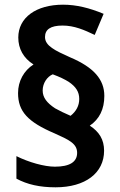

<svg xmlns="http://www.w3.org/2000/svg" viewBox="-20 -788 514 819"><path d="M217 11C344 11 424 -50 424 -145C424 -193 403 -226 363 -252C404 -280 425 -322 425 -379C425 -449 380 -501 278 -544C216 -572 172 -592 172 -630C172 -662 195 -679 247 -679C297 -679 340 -660 384 -639L422 -729C362 -754 306 -768 249 -768C134 -768 58 -713 58 -628C58 -580 80 -540 123 -513C82 -487 57 -442 57 -391C57 -313 98 -268 213 -219C273 -192 309 -176 309 -136C309 -97 277 -77 214 -77C169 -77 102 -96 50 -122V-26C96 -1 150 11 217 11ZM281 -294C255 -305 233 -316 215 -326C180 -349 162 -372 162 -402C162 -433 181 -461 205 -471C235 -460 257 -449 273 -439C304 -418 318 -396 318 -366C318 -337 305 -313 281 -294Z"/></svg>

Font: Kathrein 75 Bold
Style: Regular
Weight: 700
Designer: Lazydogs Typefoundry, based on Open Sans by Ascender Corporation
Foundry: Lazydogs Typefoundry
Version: Version 1.003;PS 001.003;hotconv 1.0.88;makeotf.lib2.5.64775